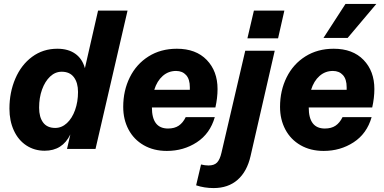

<svg xmlns="http://www.w3.org/2000/svg" viewBox="-20 -758 1952 977"><path d="M479 -704H629L466 0H321L338 -74Q298 9 207 9Q155 9 114 -18Q73 -45 50.5 -94Q28 -143 28 -205Q28 -288 58 -358Q88 -428 143.5 -469Q199 -510 272 -510Q327 -510 363 -484.5Q399 -459 412 -411ZM377 -290Q377 -337 356 -365Q335 -393 294 -393Q261 -393 235 -368.5Q209 -344 194 -302.5Q179 -261 179 -210Q179 -162 199.5 -134.5Q220 -107 261 -107Q294 -107 320.5 -131.5Q347 -156 362 -198Q377 -240 377 -290Z M1076 -211H753Q753 -104 835 -104Q868 -104 889.5 -118.5Q911 -133 925 -162H1073Q1049 -78 981.5 -34Q914 10 829 10Q762 10 711.5 -19Q661 -48 634 -99Q607 -150 607 -214Q607 -297 640.5 -364.5Q674 -432 736 -471Q798 -510 880 -510Q977 -510 1032 -453Q1087 -396 1087 -305Q1087 -260 1076 -211ZM765 -301H946V-314Q946 -355 927 -376Q908 -397 876 -397Q837 -397 808 -371.5Q779 -346 765 -301Z M1239 -563 1272 -704H1427L1395 -563ZM978 185 1003 79Q1023 84 1041 84Q1070 84 1084.5 69Q1099 54 1107 19L1228 -500H1378L1255 36Q1237 115 1189 157Q1141 199 1067 199Q1020 199 978 185Z M1738 -738H1895L1749 -565H1626ZM1885 -305Q1885 -260 1874 -211H1551Q1551 -104 1633 -104Q1666 -104 1687.5 -118.5Q1709 -133 1723 -162H1871Q1847 -78 1779.5 -34Q1712 10 1627 10Q1560 10 1509.5 -19Q1459 -48 1432 -99Q1405 -150 1405 -214Q1405 -297 1438.5 -364.5Q1472 -432 1534 -471Q1596 -510 1678 -510Q1775 -510 1830 -453Q1885 -396 1885 -305ZM1563 -301H1744V-314Q1744 -355 1725 -376Q1706 -397 1674 -397Q1635 -397 1606 -371.5Q1577 -346 1563 -301Z"/></svg>

Font: CBA Beacon Sans Extra Bold
Style: Italic
Weight: 800
Italic angle: -13°
Designer: Wei Huang
Foundry: Wei Huang
Version: Version 1.002